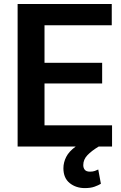

<svg xmlns="http://www.w3.org/2000/svg" viewBox="-20 -731 604 958"><path d="M539.1 -105.5V0H472.7Q437 21.5 416.3 43.2Q395.5 64.9 395.5 92.8Q395.5 106.9 403.1 116.2Q410.6 125.5 429.2 125.5Q443.4 125.5 453.4 121.8Q463.4 118.2 470.2 114.7L483.4 186Q471.2 193.4 451.9 200.4Q432.6 207.5 403.3 207.5Q358.9 207.5 327.6 182.4Q296.4 157.2 296.4 108.4Q296.4 79.6 310.3 52Q324.2 24.4 357.9 0H67.9V-710.9H537.6V-605H202.1V-417.5H489.7V-314.5H202.1V-105.5Z"/></svg>

Font: Vazirmatn RD UI SemiBold
Style: Regular
Weight: 600
Designer: Saber Rastikerdar
Foundry: Saber Rastikerdar
Version: Version 33.003